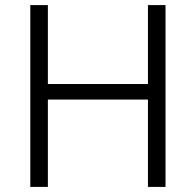

<svg xmlns="http://www.w3.org/2000/svg" viewBox="-20 -734 769 754"><path d="M630 0H561V-343H168V0H99V-714H168V-404H561V-714H630Z"/></svg>

Font: Noto Sans Oriya Light
Style: Regular
Weight: 300
Version: Version 2.003